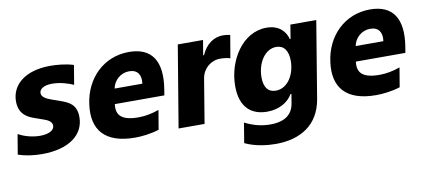

<svg xmlns="http://www.w3.org/2000/svg" viewBox="-71 -802 2810 1263"><g transform="rotate(-10 1334.0 -171.0)"><path d="M157 9.9C336.3 9.9 440.7 -68.2 440.7 -188.2C440.7 -274.5 386 -295.1 335.2 -313.2L276.3 -334.2C248.6 -344.1 215.9 -359.4 215.9 -386.7C215.9 -410.9 241.1 -434.7 301.8 -434.7C354.4 -434.7 413.4 -416.5 443.2 -402L464.8 -531.2C413.4 -547.6 352.3 -552.6 310 -552.6C142 -552.6 47.6 -471.6 47.6 -360.8C47.6 -267.8 115.1 -244.7 148.4 -232.6L204.9 -212.7C226.2 -205.3 261 -191.8 261 -162.3C261 -131.4 224.4 -110.8 164.8 -110.8C109.4 -110.8 55.4 -128.2 20.6 -148.1L-1.8 -14.2C47.6 2.5 103.3 9.9 157 9.9Z M835.2 -552.6C664.8 -552.6 541.2 -427.2 519.2 -258.5C495.7 -90.2 578.1 9.6 778.8 9.6C819.6 9.6 881.7 3.9 939.3 -14.6L960.9 -143.5C915.1 -127.1 870.4 -117.9 822.4 -117.9C691.8 -117.9 677.9 -173.7 684.7 -230.8H1015.6L1022.7 -274.1C1050.8 -453.5 989 -552.6 835.2 -552.6ZM886.4 -331.7H701.3C711.6 -385.7 757.8 -427.2 814.6 -427.2C872.2 -427.2 894.9 -387.4 886.4 -331.7Z M1070 0H1243.6L1292.6 -296.2C1304 -361.2 1357.2 -404.8 1418.7 -404.8C1440.3 -404.8 1469.8 -401.6 1485.8 -395.6L1511.4 -546.9C1496.8 -550.4 1480.1 -552.9 1463.8 -552.9C1404.1 -552.9 1350.5 -518.1 1318.5 -446H1312.9L1329.5 -545.5H1160.9Z M1682.9 211.3C1848.4 211.3 1973 135.7 2001.1 -32.3L2085.9 -545.5H1913L1897.7 -452.1H1892.8C1880.3 -502.1 1839.8 -552.6 1753.6 -552.6C1593.4 -552.6 1484.7 -380.3 1485.1 -209.2C1484.7 -64.6 1562.1 -7.5 1664.4 -7.5C1745 -7.5 1805.4 -44.7 1834.5 -95.2H1840.6L1830.3 -32.7C1814.6 60.4 1736.2 78.8 1670.8 78.8C1620.7 78.8 1564.6 68.9 1500.4 36.2L1478.3 169.7C1547.9 203.5 1632.1 211.3 1682.9 211.3ZM1744 -133.9C1693.2 -133.9 1665.5 -168.3 1665.5 -236.5C1665.5 -331.7 1719.1 -416.9 1795.1 -416.9C1845.5 -416.9 1873.9 -380 1874.3 -310.4C1873.9 -215.9 1821.4 -133.9 1744 -133.9Z M2445.3 -552.6C2274.9 -552.6 2151.3 -427.2 2129.3 -258.5C2105.8 -90.2 2188.2 9.6 2388.8 9.6C2429.7 9.6 2491.8 3.9 2549.4 -14.6L2571 -143.5C2525.2 -127.1 2480.5 -117.9 2432.5 -117.9C2301.8 -117.9 2288 -173.7 2294.7 -230.8H2625.7L2632.8 -274.1C2660.9 -453.5 2599.1 -552.6 2445.3 -552.6ZM2496.4 -331.7H2311.4C2321.7 -385.7 2367.9 -427.2 2424.7 -427.2C2482.2 -427.2 2505 -387.4 2496.4 -331.7Z"/></g></svg>

Font: TID UI Extra Bold
Style: Italic
Weight: 800
Italic angle: -9.39999°
Designer: The TID Project Authors
Foundry: Bakken & Bæck
Version: Version 1.001;hotconv 1.0.109;makeotfexe 2.5.65596